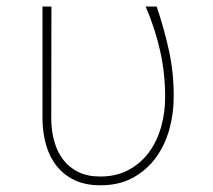

<svg xmlns="http://www.w3.org/2000/svg" viewBox="-20 -548 640 578"><path d="M134.8 -528.3 134.3 -188Q134.8 -152.8 143.6 -121.8Q152.3 -90.8 170.2 -67.4Q188 -43.9 215.6 -30.3Q243.2 -16.6 281.2 -16.6Q331.1 -16.6 367.9 -36.9Q404.8 -57.1 429 -90.3Q453.1 -123.5 465.1 -166.3Q477.1 -209 477.1 -253.9Q477.5 -325.2 462.2 -394Q446.8 -462.9 418.5 -528.3H451.7Q474.6 -460.4 489 -394Q503.4 -327.6 502.9 -255.4Q502.9 -204.6 489.3 -156.7Q475.6 -108.9 448.2 -72Q420.9 -35.2 379.6 -12.7Q338.4 9.8 282.2 9.8Q237.3 9.8 204.8 -5.6Q172.4 -21 150.9 -47.9Q129.4 -74.7 118.9 -111.1Q108.4 -147.5 107.9 -189V-528.3Z"/></svg>

Font: Roboto Mono Thin
Style: Regular
Weight: 250
Designer: Google
Version: Version 2.000985; 2015; ttfautohint (v1.3)